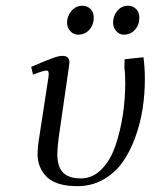

<svg xmlns="http://www.w3.org/2000/svg" viewBox="-20 -637 541 664"><path d="M87.9 -405.8Q142.6 -429.2 163.1 -436.5Q183.6 -443.8 195.8 -443.8Q220.2 -443.8 220.2 -420.9Q220.2 -419.4 219.7 -416.7Q219.2 -414.1 218.8 -409.4Q218.3 -404.8 217.8 -401.9L183.1 -162.1Q178.2 -122.1 178.2 -105Q178.2 -60.1 198.2 -40Q218.3 -20 259.8 -20Q300.3 -20 331.3 -51.5Q362.3 -83 379.4 -133.8Q396.5 -184.6 404.8 -239.5Q413.1 -294.4 413.1 -350.1Q413.1 -383.8 410.2 -405.8L411.1 -432.1L476.1 -439Q481 -402.8 481 -363.8Q481 -310.5 472.9 -259.3Q464.8 -208 446.8 -159.2Q428.7 -110.4 402.3 -74Q376 -37.6 336.2 -15.4Q296.4 6.8 248 6.8Q174.8 6.8 142.3 -24.7Q109.9 -56.2 109.9 -105Q109.9 -124.5 113.8 -149.9L147.9 -372.1Q150.9 -393.1 141.1 -393.1Q129.9 -393.1 94.2 -378.9ZM211.9 -558.1Q211.9 -581.5 227.3 -599.4Q242.7 -617.2 265.1 -617.2Q281.2 -617.2 292.7 -606.2Q304.2 -595.2 304.2 -576.2Q304.2 -551.3 289.1 -534.2Q273.9 -517.1 250 -517.1Q233.9 -517.1 222.9 -529.8Q211.9 -542.5 211.9 -558.1ZM371.1 -558.1Q371.1 -582 385.7 -599.6Q400.4 -617.2 422.9 -617.2Q439 -617.2 450.4 -606.2Q461.9 -595.2 461.9 -576.2Q461.9 -551.3 446.8 -534.2Q431.6 -517.1 408.2 -517.1Q392.6 -517.1 381.8 -529.8Q371.1 -542.5 371.1 -558.1Z"/></svg>

Font: Dehuti
Style: Italic
Weight: 400
Version: Version 1.2